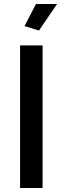

<svg xmlns="http://www.w3.org/2000/svg" viewBox="-20 -936 312 956"><path d="M80 0V-710H192V0ZM174 -784 102 -806 159 -916H264Z"/></svg>

Font: Raleway Thin SemiBold
Style: Regular
Weight: 600
Version: Version 4.026